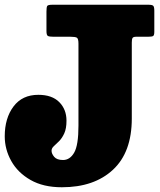

<svg xmlns="http://www.w3.org/2000/svg" viewBox="-20 -770 676 810"><path d="M0 -195Q0 -271.5 37 -320.8Q74 -370 141.5 -370Q199.5 -370 230 -339.2Q260.5 -308.5 260.5 -261Q260.5 -227.5 251 -207Q241.5 -186.5 229 -174.2Q216.5 -162 207 -153.2Q197.5 -144.5 197.5 -134Q197.5 -121.5 208.8 -108.2Q220 -95 246 -95Q275 -95 293 -126.2Q311 -157.5 311 -240V-586Q311 -607 304.2 -611Q297.5 -615 276.5 -615H205Q188.5 -615 182.2 -618.2Q176 -621.5 176 -639V-721Q176 -739.5 179.2 -744.8Q182.5 -750 201 -750H606Q622 -750 626.5 -745.5Q631 -741 631 -724.5V-636Q631 -620.5 625.5 -617.8Q620 -615 604.5 -615H555Q542 -615 539 -609.5Q536 -604 536 -590.5V-270Q536 -127.5 456.5 -53.8Q377 20 241 20Q162.5 20 108.8 -10.8Q55 -41.5 27.5 -90.8Q0 -140 0 -195Z"/></svg>

Font: Besley* Narrow Fatface
Style: Regular
Weight: 900
Width: 4
Designer: Owen Earl
Foundry: indestructible type*
Version: Version 3.000; ttfautohint (v1.8.3)